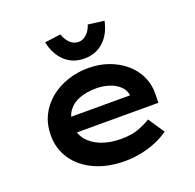

<svg xmlns="http://www.w3.org/2000/svg" viewBox="-134 -907 1075 1057"><g transform="rotate(-20 403.5 -378.5)"><path d="M424 10Q324 10 247.5 -25Q171 -60 129 -121.5Q87 -183 87 -261Q87 -326 112 -377Q137 -428 181 -464.5Q225 -501 283.5 -521Q342 -541 407 -541Q471 -541 526 -521Q581 -501 622 -466Q663 -431 685.5 -382.5Q708 -334 706 -277L705 -229H190L167 -321H588L572 -302V-324Q568 -353 545 -375Q522 -397 486.5 -409Q451 -421 409 -421Q355 -421 312.5 -405.5Q270 -390 245.5 -357Q221 -324 221 -272Q221 -225 249 -189Q277 -153 327.5 -132.5Q378 -112 446 -112Q508 -112 549.5 -128Q591 -144 620 -162L683 -68Q650 -44 608 -26.5Q566 -9 519.5 0.5Q473 10 424 10ZM407 -597Q339 -597 293.5 -639.5Q248 -682 233 -755L327 -767Q338 -733 359.5 -713.5Q381 -694 407 -694Q433 -694 454.5 -713.5Q476 -733 487 -767L581 -755Q566 -682 520.5 -639.5Q475 -597 407 -597Z"/></g></svg>

Font: Lexend Mega SemiBold
Style: Regular
Weight: 600
Designer: Bonnie Shaver-Troup, Thomas Jockin
Foundry: Lexend
Version: Version 1.007